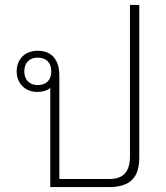

<svg xmlns="http://www.w3.org/2000/svg" viewBox="-20 -763 678 783"><path d="M548 -743H510V-127C510 -66 487 -33 425 -33H222V-455C222 -518 192 -556 134 -556C79 -556 48 -519 48 -472C48 -425 80 -388 133 -388C155 -388 172 -394 185 -404V0H423C515 0 548 -42 548 -122ZM134 -416C99 -416 79 -439 79 -472C79 -506 99 -528 134 -528C170 -528 189 -506 189 -472C189 -438 170 -416 134 -416Z"/></svg>

Font: Noto Sans Thai Looped ExtraLight
Style: Regular
Weight: 200
Designer: Sasikarn Vongin, Ben Mitchell
Foundry: The Fontpad Ltd
Version: Version 1.001